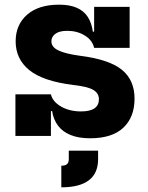

<svg xmlns="http://www.w3.org/2000/svg" viewBox="-20 -582 635 822"><path d="M366 10Q317 10 282.8 -3.8Q248.5 -17.5 228.8 -43.5Q209 -69.5 203 -106.5H180L198 -178Q205.5 -146.5 241.5 -125.8Q277.5 -105 327 -105Q365.5 -105 384.5 -118.2Q403.5 -131.5 403.5 -157Q403.5 -183 379.2 -197.2Q355 -211.5 292 -218.5Q163.5 -234.5 105.2 -282Q47 -329.5 47 -405Q47 -476 96 -519Q145 -562 233 -562Q278 -562 308.5 -548.8Q339 -535.5 355.8 -509.5Q372.5 -483.5 377.5 -446.5H400.5L383 -377Q375.5 -410 343 -430Q310.5 -450 268 -450Q234 -450 217 -437.2Q200 -424.5 200 -405Q200 -380.5 230.2 -366Q260.5 -351.5 324 -343Q447 -327.5 501.5 -283.5Q556 -239.5 556 -159.5Q556 -80.5 508 -35.2Q460 10 366 10ZM46 0V-178H198V0ZM383 -377V-552.5H535V-377ZM274.5 63H400V99Q400 160 360.2 190Q320.5 220 242.5 220V127.5Q259 127.5 266.8 120.8Q274.5 114 274.5 99Z"/></svg>

Font: Hepta Slab ExtraLight
Style: Bold
Weight: 700
Version: Version 1.102